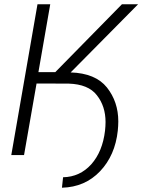

<svg xmlns="http://www.w3.org/2000/svg" viewBox="-20 -731 671 905"><path d="M152.3 -337.4 303.2 -336.9C365.2 -335 409.7 -316.9 436.5 -282.2C463.9 -247.6 477.5 -205.1 477.5 -155.8C477.5 -142.6 476.6 -129.4 475.1 -115.2C467.3 -49.3 445.8 3.4 410.2 43.5C374.5 83 330.1 103.5 277.3 104.5L272 153.8C344.7 151.9 404.3 126 451.7 76.2C499 26.4 526.9 -37.6 535.2 -115.2C536.6 -130.4 537.6 -144.5 537.6 -158.7C537.6 -220.7 519.5 -273.9 483.9 -318.8C448.2 -363.3 391.1 -387.2 313 -389.6L630.9 -710.9H554.7L240.7 -391.1H161.1L216.8 -710.9H156.7L33.2 0H93.3Z"/></svg>

Font: Roboto Light
Style: Italic
Weight: 300
Italic angle: -12°
Designer: Google
Version: Version 2.137; 2017